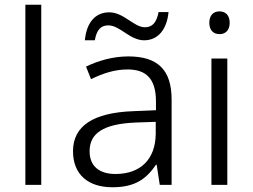

<svg xmlns="http://www.w3.org/2000/svg" viewBox="-20 -780 1066 810"><path d="M154 0V-760H87V0Z M338 -610H380C388 -656 407 -673 437 -673C486 -673 528 -610 588 -610C646 -610 684 -655 691 -729H649C640 -682 621 -665 591 -665C545 -665 502 -728 441 -728C382 -728 345 -685 338 -610ZM521 -542C455 -542 392 -523 343 -499L364 -446C413 -470 463 -487 518 -487C595 -487 638 -450 638 -351V-315L543 -311C374 -305 288 -249 288 -142C288 -42 354 10 454 10C550 10 597 -25 638 -85H641L654 0H704V-360C704 -487 644 -542 521 -542ZM551 -263 637 -266V-216C636 -106 571 -46 467 -46C400 -46 358 -78 358 -142C358 -218 416 -257 551 -263Z M906 -732C880 -732 863 -715 863 -684C863 -653 880 -636 906 -636C932 -636 949 -653 949 -684C949 -715 932 -732 906 -732ZM939 -533H872V0H939Z"/></svg>

Font: Noto Sans Thaana Light
Style: Regular
Weight: 300
Designer: David Williams
Foundry: Google Inc.
Version: Version 3.001